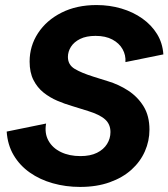

<svg xmlns="http://www.w3.org/2000/svg" viewBox="-20 -736 674 769"><path d="M300.8 12.7Q243.2 12.7 191.4 -2Q139.6 -16.6 99.4 -44.9Q59.1 -73.2 34.7 -114.5Q10.3 -155.8 6.8 -209L164.6 -241.2Q157.7 -202.1 174.1 -172.6Q190.4 -143.1 223.9 -127Q257.3 -110.8 302.2 -110.8Q341.8 -110.8 368.4 -124Q395 -137.2 408.7 -159.2Q422.4 -181.2 422.4 -207Q422.4 -238.3 401.1 -257.6Q379.9 -276.9 332.5 -291.5L268.1 -311.5Q239.3 -319.8 209.5 -332.5Q179.7 -345.2 154.5 -365.2Q129.4 -385.3 114 -415.5Q98.6 -445.8 98.6 -489.3Q98.6 -551.8 132.3 -603.3Q166 -654.8 226.3 -685.3Q286.6 -715.8 366.7 -715.8Q418.9 -715.8 466.1 -701.9Q513.2 -688 550 -661.9Q586.9 -635.7 609.1 -599.6Q631.3 -563.5 634.3 -518.1L482.4 -487.3Q484.4 -515.1 470.9 -539.1Q457.5 -563 430.2 -577.6Q402.8 -592.3 362.8 -592.3Q325.7 -592.3 301 -580.1Q276.4 -567.9 264.2 -548.6Q252 -529.3 252 -507.8Q252 -476.6 279.1 -460.2Q306.2 -443.8 356.4 -428.2L412.6 -410.6Q455.1 -397.9 493.2 -373.3Q531.2 -348.6 554.9 -310.3Q578.6 -272 578.6 -216.8Q578.6 -171.4 560.3 -129.9Q542 -88.4 506.6 -56.4Q471.2 -24.4 419.2 -5.9Q367.2 12.7 300.8 12.7Z"/></svg>

Font: Schibsted Grotesk
Style: Bold Italic
Weight: 700
Italic angle: -12°
Designer: Bakken & Baeck AS, Henrik Kongsvoll
Foundry: Schibsted ASA
Version: Version 1.100;gftools[0.9.25]